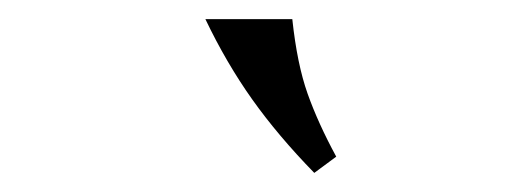

<svg xmlns="http://www.w3.org/2000/svg" viewBox="-20 -760 540 201"><path d="M309 -579Q271 -618 244 -656Q217 -694 195 -740H286Q291 -693 302 -662Q313 -631 332 -596Z"/></svg>

Font: Inria Serif
Style: Italic
Weight: 400
Italic angle: -10°
Designer: Black Foundry Team
Foundry: Black Foundry
Version: Version 1.000; ttfautohint (v1.8.3)